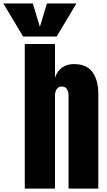

<svg xmlns="http://www.w3.org/2000/svg" viewBox="-112 -1121 638 1141"><path d="M35.2 0V-859.4H214.8V-659.7Q229 -700.7 258.3 -720.5Q287.6 -740.2 326.7 -740.2Q402.8 -740.2 437.5 -692.4Q472.2 -644.5 472.2 -564V0H295.4V-552.7Q295.4 -576.7 285.4 -591.8Q275.4 -606.9 253.9 -606.9Q235.8 -606.9 225.3 -591.3Q214.8 -575.7 214.8 -554.2V0ZM25.4 -903.8 -92.3 -1100.6H83L125 -961.4L167 -1100.6H342.3L224.6 -903.8Z"/></svg>

Font: webenart
Style: Regular
Weight: 400
Designer: Vernon Adams
Foundry: Vernon Adams
Version: Version 2.116; ttfautohint (v1.8.3)